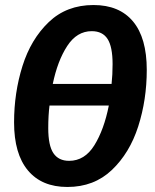

<svg xmlns="http://www.w3.org/2000/svg" viewBox="-20 -728 617 764"><path d="M564 -450Q564 -331 530 -225Q496 -119 425 -51.5Q354 16 248 16Q146 16 91 -50Q36 -116 36 -241Q36 -359 69.5 -465.5Q103 -572 174 -640Q245 -708 352 -708Q455 -708 509.5 -642.5Q564 -577 564 -450ZM190 -394H424Q428 -431 428 -473Q428 -542 408 -573Q388 -604 345 -604Q286 -604 247.5 -545Q209 -486 190 -394ZM413 -308H177Q172 -268 172 -218Q172 -149 192.5 -118.5Q213 -88 255 -88Q317 -88 355.5 -150Q394 -212 413 -308Z"/></svg>

Font: Fira Sans Extra Condensed SemiBold
Style: Italic
Weight: 600
Width: 3
Italic angle: -8°
Designer: Carrois Corporate & Edenspiekermann AG
Foundry: Carrois Corporate GbR & Edenspiekermann AG
Version: Version 4.203